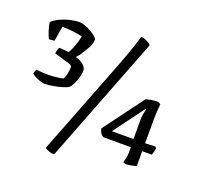

<svg xmlns="http://www.w3.org/2000/svg" viewBox="-144 -911 1198 1163"><g transform="rotate(20 455.5 -329.5)"><path d="M118 -286Q109 -286 91 -292Q73 -298 57 -306.5Q41 -315 35 -321Q36 -330 39.5 -338Q43 -346 46 -350Q60 -348 80 -346.5Q100 -345 115 -345Q144 -345 171.5 -348Q199 -351 216 -355Q221 -359 225.5 -373Q230 -387 233 -404Q236 -421 236 -435Q236 -444 225 -449Q214 -454 189 -461Q164 -468 119 -481Q119 -491 121.5 -502Q124 -513 130 -522L192 -517Q201 -530 210.5 -554Q220 -578 226.5 -601Q233 -624 234 -633Q211 -639 173.5 -643.5Q136 -648 104 -648L88 -552Q81 -551 69.5 -550Q58 -549 53 -549Q43 -569 34.5 -595Q26 -621 22 -648Q41 -667 71 -681Q101 -695 134 -702.5Q167 -710 192 -710Q207 -710 228 -702.5Q249 -695 269.5 -683.5Q290 -672 303 -660Q316 -648 316 -640Q316 -626 308.5 -606.5Q301 -587 288.5 -567Q276 -547 264.5 -530Q253 -513 244 -505V-503Q267 -497 282.5 -487Q298 -477 306 -465.5Q314 -454 314 -441Q314 -419 306.5 -393.5Q299 -368 288.5 -348Q278 -328 269 -321Q258 -313 231.5 -305Q205 -297 174.5 -291.5Q144 -286 118 -286ZM321 96Q302 96 286 89.5Q270 83 260 76L489 -513Q512 -571 529 -618.5Q546 -666 557.5 -701Q569 -736 574 -755Q598 -751 615 -741.5Q632 -732 639 -723ZM748 3Q746 3 740.5 0.5Q735 -2 731 -4Q734 -12 738.5 -31Q743 -50 743 -70V-104H565Q558 -107 548.5 -119.5Q539 -132 536 -150L727 -407Q740 -412 762 -415.5Q784 -419 805 -419L822 -410Q821 -401 819.5 -383.5Q818 -366 817 -345Q816 -324 816 -305V-156L882 -159L889 -149Q888 -140 884.5 -126.5Q881 -113 877 -105H816V-9Q810 -7 797.5 -4Q785 -1 771.5 1Q758 3 748 3ZM602 -156H741V-279Q741 -294 743 -308Q745 -322 747.5 -333Q750 -344 752 -350L748 -353Z"/></g></svg>

Font: Texturina 12pt
Style: Regular
Weight: 400
Designer: Guillermo Torres Carreño
Foundry: Omnibus-Type
Version: Version 1.002